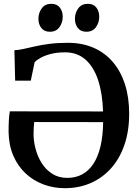

<svg xmlns="http://www.w3.org/2000/svg" viewBox="-20 -976 727 1007"><path d="M319.5 11Q260.5 11 207.8 -8.8Q155 -28.5 114.2 -66.5Q73.5 -104.5 49.8 -159.5Q26 -214.5 25 -285.5Q25 -316.5 26.5 -345.2Q28 -374 31.5 -392L520.5 -391.5Q517.5 -486.5 494.5 -556Q471.5 -625.5 428.2 -663.5Q385 -701.5 322 -701.5Q279 -701.5 247 -693.2Q215 -685 193.5 -673Q172 -661 161.5 -649.5L141.5 -553H59.5L55.5 -712.5Q78 -713.5 104.5 -719.5Q131 -725.5 164.2 -733Q197.5 -740.5 239.8 -746Q282 -751.5 336 -751.5Q410.5 -751.5 470 -725.8Q529.5 -700 571.2 -651.5Q613 -603 635.2 -534.2Q657.5 -465.5 657.5 -379.5Q657.5 -289 632.8 -216.8Q608 -144.5 562.8 -93.8Q517.5 -43 455.8 -16Q394 11 319.5 11ZM333 -43Q376.5 -43 411 -61.5Q445.5 -80 469.8 -116.8Q494 -153.5 507 -208.2Q520 -263 521 -335.5L159.5 -336Q158 -322.5 157 -307Q156 -291.5 156 -273Q156 -235 166.8 -194.5Q177.5 -154 199.2 -119.8Q221 -85.5 254.5 -64.2Q288 -43 333 -43ZM241 -809.5Q212 -809.5 196.8 -829.2Q181.5 -849 181.5 -877Q181.5 -908.5 199 -932.2Q216.5 -956 248.5 -956H249.5Q279 -956 294 -936.2Q309 -916.5 309 -888.5Q309 -857.5 291.8 -833.5Q274.5 -809.5 242 -809.5ZM432.5 -809.5Q403.5 -809.5 388.2 -829.2Q373 -849 373 -877Q373 -908.5 390.5 -932.2Q408 -956 440.5 -956H441.5Q470.5 -956 485.5 -936.2Q500.5 -916.5 500.5 -888.5Q500.5 -857.5 483.2 -833.5Q466 -809.5 433.5 -809.5Z"/></svg>

Font: Merriweather 48pt SemiBold
Style: Regular
Weight: 600
Version: Version 2.100